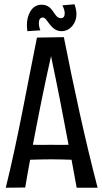

<svg xmlns="http://www.w3.org/2000/svg" viewBox="-20 -872 478 899"><path d="M437 7C377 -223 325 -465 279 -698L153 -696C106 -464 64 -223 7 7L98 6C105 -37 113 -80 121 -124C155 -125 189 -126 222 -126C253 -126 284 -125 315 -124L339 7ZM219 -609C248 -472 275 -333 301 -194C274 -193 247 -194 219 -194C190 -194 162 -193 134 -194C160 -332 188 -472 219 -609ZM329 -852 272 -847C278 -835 283 -823 283 -810C283 -796 278 -787 265 -787C230 -787 233 -850 174 -850C126 -850 106 -797 106 -757C106 -747 107 -736 108 -726L169 -730C165 -740 162 -751 162 -763C162 -776 165 -790 181 -790C202 -790 216 -726 268 -726C309 -726 338 -764 338 -805C338 -821 334 -837 329 -852Z"/></svg>

Font: Englebert
Style: Regular
Weight: 400
Designer: Astigmatic (AOETI)
Foundry: Astigmatic (AOETI)
Version: Version 1.000